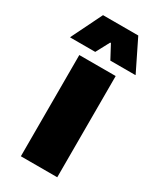

<svg xmlns="http://www.w3.org/2000/svg" viewBox="-202 -749 674 809"><g transform="rotate(30 135.0 -344.0)"><path d="M223 0H46V-492.5H223ZM-24.5 -539.5 48.5 -688H220L293 -539.5V-537.5H171L136 -603H132.5L97.5 -537.5H-24.5Z"/></g></svg>

Font: Anek Malayalam Medium ExtraBold
Style: Regular
Weight: 800
Version: Version 1.003